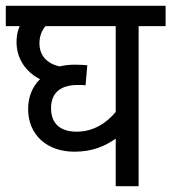

<svg xmlns="http://www.w3.org/2000/svg" viewBox="-20 -642 591 662"><path d="M551 -552V-622H0V-552H48C41 -537 37 -519 37 -497C37 -441 68 -394 118 -369C90 -342 77 -305 77 -266C77 -176 143 -119 236 -119C301 -119 343 -139 379 -164V0H458V-552ZM156 -269C156 -323 190 -349 248 -349C256 -349 267 -349 275 -348L281 -417C271 -418 254 -419 239 -419C220 -419 202 -417 185 -413C143 -423 116 -449 116 -493C116 -517 124 -537 137 -552H379V-256C348 -219 304 -188 244 -188C191 -188 156 -213 156 -269Z"/></svg>

Font: Noto Sans Devanagari UI SemiCondensed
Style: Regular
Weight: 400
Width: 4
Designer: Jelle Bosma - Monotype Design Team
Foundry: Monotype Imaging Inc.
Version: Version 2.004